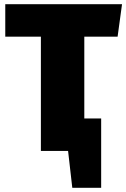

<svg xmlns="http://www.w3.org/2000/svg" viewBox="-20 -716 599 911"><path d="M538 -542H380V-154H460V175H323L303 0H174V-542H5V-696H559Z"/></svg>

Font: Fira Sans Black
Style: Regular
Weight: 900
Designer: Carrois Corporate & Edenspiekermann AG
Foundry: Carrois Corporate GbR & Edenspiekermann AG
Version: Version 4.203